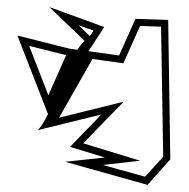

<svg xmlns="http://www.w3.org/2000/svg" viewBox="-20 -618 531 540"><path d="M29 -518 115 -297C105 -277 96 -261 86 -252L265 -296L177 -205L275 -175L163 -163L395 -98L459 -170L453 -562L361 -565L315 -462L229 -474L273 -542L119 -598L218 -503C211 -497 205 -489 198 -478L176 -481ZM146 -287 240 -452 327 -440 374 -545 433 -543 439 -177 388 -121 269 -154 374 -166 214 -215 328 -332ZM62 -489 166 -463 116 -350ZM201 -547 243 -532 233 -517H232Z"/></svg>

Font: CiSf CamouflageKit II
Style: Outline
Weight: 400
Version: Version 1